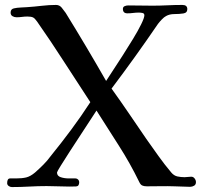

<svg xmlns="http://www.w3.org/2000/svg" viewBox="-20 -756 814 778"><path d="M774 -18Q774 -8 766.5 -3.5Q759 1 750 1Q734 1 718.5 0Q703 -1 688 -1Q660 -2 631.5 -1.5Q603 -1 575 -1Q563 -1 556 -4.5Q549 -8 544 -19Q507 -95 461.5 -166Q416 -237 371 -308Q365 -299 347.5 -272Q330 -245 307 -210Q284 -175 262 -141Q240 -107 225.5 -83.5Q211 -60 211 -57Q211 -43 226 -38Q241 -33 259 -33Q277 -33 286 -33Q292 -33 296.5 -28.5Q301 -24 301 -18Q301 -1 288 -0.5Q275 0 261 0Q239 0 215.5 -1Q192 -2 169 -2Q134 -2 98.5 0Q63 2 28 2Q21 2 15 -2.5Q9 -7 9 -14Q9 -33 21 -33Q33 -33 45 -33Q69 -33 86 -37Q103 -41 122 -57Q139 -72 155.5 -88.5Q172 -105 185 -123Q228 -176 268.5 -230.5Q309 -285 346 -342Q292 -424 239 -506.5Q186 -589 130 -669Q121 -682 113.5 -685.5Q106 -689 91 -689Q80 -689 69 -687.5Q58 -686 47 -686Q38 -686 30.5 -690.5Q23 -695 23 -705Q23 -719 36 -722Q49 -725 63 -725.5Q77 -726 90 -727Q119 -729 149 -732.5Q179 -736 207 -736Q221 -736 230 -725Q239 -714 246 -704Q288 -636 329 -567Q370 -498 410 -428Q418 -441 436 -468Q454 -495 476 -529.5Q498 -564 518.5 -597.5Q539 -631 552 -657.5Q565 -684 565 -694Q565 -702 557 -703.5Q549 -705 543 -705Q531 -705 519.5 -703.5Q508 -702 496 -702Q478 -702 478 -720Q478 -728 485 -731Q492 -734 499 -734Q524 -734 548.5 -733.5Q573 -733 598 -733Q628 -733 658.5 -734.5Q689 -736 719 -736Q739 -736 739 -719Q739 -704 723 -701.5Q707 -699 687 -699Q667 -699 653 -691Q645 -687 635.5 -677Q626 -667 620 -659Q575 -593 528 -527.5Q481 -462 432 -397Q468 -347 503 -295.5Q538 -244 573 -193Q597 -159 622 -124Q647 -89 674 -57Q685 -44 699 -41Q713 -38 728 -38Q735 -38 741.5 -39Q748 -40 755 -40Q763 -40 768.5 -33Q774 -26 774 -18Z"/></svg>

Font: Kaisei HarunoUmi Medium
Style: Regular
Weight: 500
Designer: Font-Kai, 金井和夫
Foundry: KAZUO KANAI
Version: Version 5.003